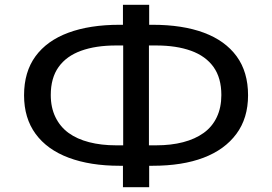

<svg xmlns="http://www.w3.org/2000/svg" viewBox="-20 -754 1131 798"><path d="M491 24V-85L520 -65H477Q355 -65 265.5 -98.5Q176 -132 128 -197.5Q80 -263 80 -358Q80 -455 127.5 -520Q175 -585 264 -618Q353 -651 477 -651H520L491 -630V-734H600V-630L571 -651H614Q739 -651 827.5 -618Q916 -585 963.5 -520Q1011 -455 1011 -358Q1011 -263 962.5 -197.5Q914 -132 826 -98.5Q738 -65 614 -65H571L600 -85V24ZM492 -127V-589L518 -565H462Q378 -565 317 -543Q256 -521 223.5 -475.5Q191 -430 191 -359Q191 -307 210.5 -267Q230 -227 265 -201.5Q300 -176 350.5 -163Q401 -150 462 -150H518ZM599 -127 573 -150H629Q691 -150 741 -163Q791 -176 826.5 -201.5Q862 -227 881 -267Q900 -307 900 -359Q900 -430 867.5 -475.5Q835 -521 774 -543Q713 -565 629 -565H573L599 -589Z"/></svg>

Font: Nunito Sans 10pt Expanded Medium
Style: Regular
Weight: 500
Width: 7
Designer: Vernon Adams
Foundry: Vernon Adams
Version: Version 3.101;gftools[0.9.27]